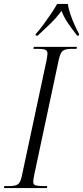

<svg xmlns="http://www.w3.org/2000/svg" viewBox="-43 -951 420 971"><path d="M-23 0 -21 -10H4Q32 -10 46 -18Q60 -26 67 -59L192 -644Q195 -659 196 -667.5Q197 -676 197 -682Q197 -695 185.5 -699.5Q174 -704 151 -704H126L128 -714H346L344 -704H319Q290 -704 276 -695Q262 -686 254 -648L131 -71Q129 -60 127 -49Q125 -38 125 -32Q125 -17 137.5 -13.5Q150 -10 173 -10H196L194 0ZM138 -779Q156 -799 176 -826Q196 -853 214.5 -880.5Q233 -908 246 -931H300Q303 -909 312.5 -880.5Q322 -852 334.5 -824.5Q347 -797 357 -779L356 -771H347Q319 -807 300 -835Q281 -863 268 -896Q242 -861 213.5 -833Q185 -805 148 -771H137Z"/></svg>

Font: Noto Serif Display ExtraCondensed Light
Style: Italic
Weight: 300
Width: 2
Italic angle: -12°
Designer: Monotype Design Team
Foundry: Monotype Imaging Inc.
Version: Version 2.009